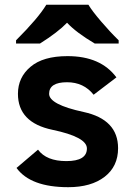

<svg xmlns="http://www.w3.org/2000/svg" viewBox="-20 -759 565 794"><path d="M262.2 15.1Q106.4 15.1 48.3 -64.5L137.2 -140.1Q171.9 -92.8 254.4 -92.8Q339.4 -92.8 339.4 -145Q339.4 -192.4 196.8 -222.2Q54.2 -252 54.2 -371.1Q54.2 -439 106.4 -482.9Q158.2 -526.9 259.3 -526.9Q396.5 -526.9 461.4 -439L367.2 -367.2Q326.2 -418.9 257.3 -418.9Q183.1 -418.9 183.1 -371.1Q183.1 -326.7 325.7 -295.9Q468.3 -265.1 468.3 -146Q468.3 -70.8 412.6 -27.8Q356.9 15.1 262.2 15.1ZM470.7 -579.1H371.6Q294.9 -624.5 257.3 -665Q219.2 -625.5 145.5 -579.1H46.4V-592.3Q138.7 -684.6 171.4 -739.3H345.7Q360.8 -713.9 398.2 -670.2Q435.5 -626.5 470.7 -592.3Z"/></svg>

Font: Cadman
Style: Bold
Weight: 700
Designer: Paul James MIller
Foundry: High-Logic / Made with FontCreator
Version: Version 2.114;March 28, 2021;FontCreator 13.0.0.2683 64-bit